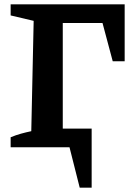

<svg xmlns="http://www.w3.org/2000/svg" viewBox="-20 -678 627 884"><path d="M554 -658V-396H499L452 -572H269V-86H402V186H347L300 0H29V-46Q53 -56 76.5 -62.5Q100 -69 124 -74L135 -582L29 -607V-658Z"/></svg>

Font: Piazzolla 24pt
Style: Bold
Weight: 700
Designer: Juan Pablo del Peral
Foundry: Huerta Tipografica
Version: Version 2.005